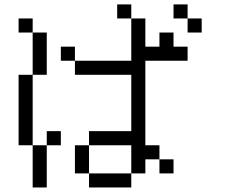

<svg xmlns="http://www.w3.org/2000/svg" viewBox="-20 -832 1040 852"><path d="M750 -62.5V-125H687.5V-62.5ZM250 -187.5V-250H187.5V-187.5H125V0H187.5V-187.5ZM812.5 -562.5V-625H750V-687.5H687.5V-625H625Q625 -625 625 -750H562.5V-562.5H312.5V-500H562.5Q562.5 -500 562.5 -250H375V-187.5H312.5Q312.5 -187.5 312.5 -62.5H375V0H562.5V-62.5H375Q375 -62.5 375 -187.5H562.5Q562.5 -187.5 562.5 -62.5H625V-125H687.5V-187.5H625Q625 -187.5 625 -562.5ZM875 -687.5V-750H812.5V-687.5ZM125 -187.5V-500H62.5V-187.5ZM125 -500H187.5V-687.5H125ZM312.5 -562.5V-625H250V-562.5ZM125 -687.5V-750H62.5V-687.5ZM562.5 -750V-812.5H500V-750ZM812.5 -750V-812.5H750V-750Z"/></svg>

Font: Unifont
Style: Regular
Weight: 500
Version: Version 13.0.05